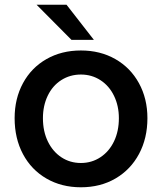

<svg xmlns="http://www.w3.org/2000/svg" viewBox="-20 -783 687 814"><path d="M42 -282Q42 -365 77.5 -430.5Q113 -496 177 -532.5Q241 -569 323 -569Q405 -569 469 -532.5Q533 -496 569 -430.5Q605 -365 605 -282Q605 -197 569.5 -130.5Q534 -64 470 -26.5Q406 11 323 11Q241 11 177 -26Q113 -63 77.5 -129.5Q42 -196 42 -282ZM484 -282Q484 -334 463.5 -376.5Q443 -419 406 -443Q369 -467 323 -467Q277 -467 240 -443.5Q203 -420 182.5 -377.5Q162 -335 162 -282Q162 -226 183 -183Q204 -140 240.5 -116Q277 -92 323 -92Q369 -92 406 -116.5Q443 -141 463.5 -184Q484 -227 484 -282ZM262 -763 378 -614H283L135 -763Z"/></svg>

Font: Open Sauce Sans SemiBold
Style: Regular
Weight: 600
Designer: Alfredo Marco Pradil
Foundry: Creative Sauce Fz LLC
Version: Version 1.477